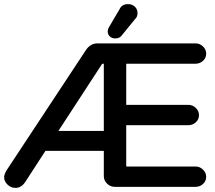

<svg xmlns="http://www.w3.org/2000/svg" viewBox="-28 -901 1048 934"><path d="M496 -748Q496 -759 504 -772L554 -857Q565 -881 595 -881Q614 -881 627.5 -869Q641 -857 641 -837Q641 -819 629 -808L562 -726Q552 -714 532 -714Q517 -714 506.5 -723.5Q496 -733 496 -748ZM3 -71 393 -662Q415 -690 446 -690H923Q944 -690 959.5 -675Q975 -660 975 -640Q975 -619 959.5 -605Q944 -591 923 -591H589Q587 -591 586.5 -590Q586 -589 586 -586V-391H888Q909 -391 924.5 -376Q940 -361 940 -341Q940 -320 924.5 -306Q909 -292 888 -292H586V-96Q586 -93 586.5 -92Q587 -91 589 -91H923Q944 -91 959.5 -76Q975 -61 975 -41Q975 -20 959.5 -6Q944 8 923 8H531Q509 8 493 -7.5Q477 -23 477 -44V-167H193L95 -16Q76 13 47 13Q25 13 8.5 -3Q-8 -19 -8 -39Q-8 -51 3 -71ZM477 -264V-591H473Q470 -591 468.5 -590Q467 -589 466 -586L256 -264Z"/></svg>

Font: 寒蝉全圆体 Bold
Style: Regular
Weight: 700
Designer: Warren2060
      Designed by Motoya company      

      [Varela Round]
      Joe Prince(Latin component); Avraham Cornf
Foundry: ChillType
Version: Version 3.200